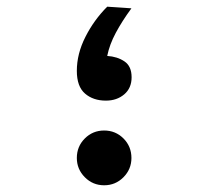

<svg xmlns="http://www.w3.org/2000/svg" viewBox="-20 -547 626 577"><path d="M293 9.8Q258.8 9.8 234.9 -14.4Q210.9 -38.6 210.9 -72.3Q210.9 -106.9 234.9 -130.9Q258.8 -154.8 293 -154.8Q327.1 -154.8 351.1 -130.9Q375 -106.9 375 -72.3Q375 -38.6 351.1 -14.4Q327.1 9.8 293 9.8ZM298.3 -244.6Q259.8 -244.6 235.4 -265.9Q210.9 -287.1 210.9 -334Q210.9 -385.3 236.6 -436Q262.2 -486.8 302.2 -526.9L375 -522Q346.7 -483.4 327.9 -448.2Q309.1 -413.1 302.2 -378.9Q332.5 -377 354 -362.5Q375.5 -348.1 375.5 -314.9Q375.5 -282.2 353.3 -263.4Q331.1 -244.6 298.3 -244.6Z"/></svg>

Font: CaskaydiaCove NFP SemiBold
Style: Regular
Weight: 600
Designer: Aaron Bell
Foundry: Saja Typeworks
Version: Version 2111.001; VTT 6.35;Nerd Fonts 3.1.1